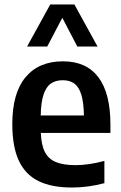

<svg xmlns="http://www.w3.org/2000/svg" viewBox="-20 -828 542 858"><path d="M473.5 -234H162.5Q164.5 -180 180.5 -148.8Q196.5 -117.5 229.8 -103.8Q263 -90 318 -90Q376 -90 446.5 -109V-9.5Q373.5 10 302 10Q210 10 151.2 -19.2Q92.5 -48.5 63.8 -110.8Q35 -173 35 -274Q35 -412 94.2 -483Q153.5 -554 261.5 -554Q365.5 -554 419.5 -483Q473.5 -412 473.5 -270ZM162 -312H355Q354 -371.5 343 -406Q332 -440.5 311.8 -455Q291.5 -469.5 260.5 -469.5Q229 -469.5 207.8 -455Q186.5 -440.5 174.8 -405.8Q163 -371 162 -312ZM416 -620H325.5L258.5 -748.5L191 -620H101L204.5 -808H312.5Z"/></svg>

Font: Encode Sans Semi Condensed SmBd
Style: Regular
Weight: 600
Width: 4
Designer: Multiple Designers
Foundry: Impallari Type
Version: Version 2.000